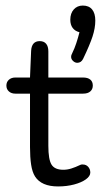

<svg xmlns="http://www.w3.org/2000/svg" viewBox="-20 -661 381 691"><path d="M88 -324V-132Q88 -95 92 -68.5Q96 -42 106 -26Q129 10 189 10Q220 10 246.5 3Q273 -4 289 -15.5Q305 -27 305 -40Q305 -52 297.5 -60.5Q290 -69 278 -69Q276 -69 274 -69Q272 -69 270 -68Q251 -59 236.5 -54.5Q222 -50 208 -50Q177 -50 165.5 -68.5Q154 -87 154 -136V-324H279Q296 -324 305 -332Q314 -340 314 -353Q314 -367 305 -374.5Q296 -382 279 -382H154V-476Q154 -494 146 -503.5Q138 -513 123 -513Q94 -513 92 -478L88 -382H35Q21 -382 12 -374Q3 -366 3 -353Q3 -340 12 -332Q21 -324 35 -324ZM266 -545Q261 -525 254.5 -505.5Q248 -486 241 -472Q238 -466 237 -463Q236 -460 236 -456Q236 -448 243 -441.5Q250 -435 258 -435Q272 -435 279 -449Q303 -499 313 -529.5Q323 -560 323 -587Q323 -613 311.5 -627Q300 -641 278 -641Q258 -641 245.5 -627Q233 -613 233 -590Q233 -572 241.5 -560.5Q250 -549 266 -545Z"/></svg>

Font: Beiruti
Style: Regular
Weight: 400
Designer: Arlette Boutros
Foundry: Boutros
Version: Version 1.41